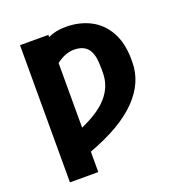

<svg xmlns="http://www.w3.org/2000/svg" viewBox="-159 -861 1145 1203"><g transform="rotate(-20 413.5 -259.5)"><path d="M291.2 203.1H102.3V-711.6H291.2V-697.1Q342.7 -721.6 409.1 -721.6Q500 -721.6 572.1 -684.7Q644.5 -647.7 686.4 -572.1Q726.2 -499.3 727.3 -396.3V-370.7Q726.9 -235.1 619 -124.5Q511 -13.8 291.2 67.1ZM291.2 -93Q350.1 -119 395.1 -148.4Q440 -177.9 470 -212.2Q500 -246.4 515.4 -285.7Q530.9 -324.9 531.2 -370.7V-397.7Q531.2 -411.2 530.5 -425.8Q529.8 -440.3 528.4 -456.3Q525.6 -487.6 512.4 -514.9Q485.4 -569.6 409.1 -569.6Q351.2 -569.6 291.2 -523.8Z"/></g></svg>

Font: Linik Sans Black
Style: Regular
Weight: 900
Designer: Fonts by Rasmus Andersson / Changes by Cristiano Sobral with parts from Marc Monis
Foundry: rsms
Version: Version 3.020; ttfautohint (v1.6)